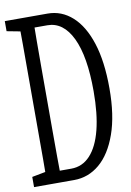

<svg xmlns="http://www.w3.org/2000/svg" viewBox="-99 -859 626 915"><g transform="rotate(-10 213.5 -401.5)"><path d="M-9.8 0V-49.3L82.5 -66.9H89.4V0ZM54.2 0Q55.7 -61 55.7 -122.6Q55.7 -184.1 55.7 -250.5Q55.7 -316.9 55.7 -385.7V-430.7Q55.7 -493.2 55.7 -555.4Q55.7 -617.7 55.7 -680.2Q55.7 -742.7 54.2 -803.2H125Q124 -743.2 123.8 -681.2Q123.5 -619.1 123.5 -556.6Q123.5 -494.1 123.5 -430.7V-385.7Q123.5 -317.4 123.5 -252Q123.5 -186.5 123.8 -124Q124 -61.5 125 0ZM89.4 0V-55.7H180.2Q234.4 -55.7 272.2 -96.7Q310.1 -137.7 329.6 -214.6Q349.1 -291.5 349.1 -400.9Q349.1 -569.8 306.2 -659.2Q263.2 -748.5 186.5 -748.5H89.4V-803.2H197.3Q264.6 -803.2 316.4 -756.6Q368.2 -710 397 -620.8Q425.8 -531.7 425.8 -400.9Q425.8 -271 394 -181.4Q362.3 -91.8 307.9 -45.9Q253.4 0 184.1 0ZM-9.8 -754.4V-803.2H89.4V-736.8H82.5Z"/></g></svg>

Font: Scarab Serif
Style: Condensed
Weight: 400
Designer: John Roberts
Foundry: Scarab
Version: 1.0